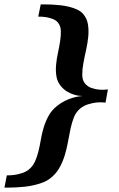

<svg xmlns="http://www.w3.org/2000/svg" viewBox="-23 -726 538 868"><path d="M454.1 -262.2Q433.6 -264.6 413.6 -262.7Q396 -260.7 375.7 -254.6Q355.5 -248.5 337.9 -233.9Q320.3 -218.8 311 -195.3Q301.8 -171.9 295.7 -143.6Q289.6 -115.2 284.2 -84.2Q278.8 -53.2 269.5 -23.2Q260.3 6.8 244.9 33.9Q229.5 61 203.1 81.1Q188.5 92.3 168.9 99.6Q149.4 106.9 128.4 111.6Q107.4 116.2 86.4 118.4Q65.4 120.6 47.6 121.3Q29.8 122.1 16.1 122.1H-2.9L7.8 66.9Q25.9 66.9 43.9 64.5Q59.6 62 76.7 56.6Q93.8 51.3 107.9 40Q125.5 25.4 135.3 3.9Q145 -17.6 151.1 -43Q157.2 -68.4 161.9 -95.9Q166.5 -123.5 174.8 -150.6Q183.1 -177.7 196.8 -202.6Q210.4 -227.5 234.9 -247.1Q252.9 -261.7 271.5 -270.5Q290 -279.3 305.9 -283.9Q321.8 -288.6 333.5 -290Q345.2 -291.5 350.1 -292Q346.7 -292 335.9 -293Q325.2 -293.9 311 -298.3Q296.9 -302.7 281.5 -311.5Q266.1 -320.3 252.9 -335.9Q236.3 -355.5 232.2 -380.4Q228 -405.3 230.5 -432.4Q232.9 -459.5 239 -487.3Q245.1 -515.1 249 -540.8Q252.9 -566.4 252 -587.9Q251 -609.4 238.8 -624Q229.5 -635.3 214.6 -640.6Q199.7 -646 185.5 -648.4Q168.9 -650.9 149.9 -650.9L161.1 -706.1H180.2Q193.8 -706.1 211.4 -705.3Q229 -704.6 249 -702.4Q269 -700.2 288.3 -695.6Q307.6 -690.9 324 -683.6Q340.3 -676.3 351.1 -665Q369.6 -644.5 374.3 -617.4Q378.9 -590.3 376 -560.3Q373 -530.3 366 -499Q358.9 -467.8 353.8 -439.5Q348.6 -411.1 348.9 -387.5Q349.1 -363.8 360.8 -349.1Q372.6 -334.5 390.1 -328.4Q407.7 -322.3 424.3 -320.8Q443.8 -318.8 464.8 -321.8Z"/></svg>

Font: Charis SIL APac
Style: Bold Italic
Weight: 700
Italic angle: -11°
Foundry: SIL International
Version: Version 5.000